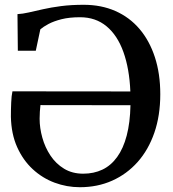

<svg xmlns="http://www.w3.org/2000/svg" viewBox="-20 -771 722 802"><path d="M313.5 11Q259 11 208 -8Q157 -27 116.5 -64.5Q76 -102 51.5 -156.8Q27 -211.5 25.5 -283.5Q25.5 -315 26.8 -343.2Q28 -371.5 32 -389.5L524.5 -389Q520.5 -484 495.5 -553.8Q470.5 -623.5 425 -661.2Q379.5 -699 314.5 -699Q270 -699 237.2 -690.8Q204.5 -682.5 182.5 -670.8Q160.5 -659 148.5 -648.5L129.5 -559H54.5L53 -712Q74 -713 100.2 -719Q126.5 -725 159.8 -732.5Q193 -740 235 -745.5Q277 -751 329.5 -751Q403 -751 462 -725Q521 -699 562.8 -650Q604.5 -601 627 -532Q649.5 -463 649.5 -377.5Q649.5 -288.5 624.8 -216.8Q600 -145 554.8 -94.2Q509.5 -43.5 448.2 -16.2Q387 11 313.5 11ZM327.5 -45.5Q372 -45.5 407.8 -62.5Q443.5 -79.5 469.2 -115Q495 -150.5 509.2 -204.5Q523.5 -258.5 525 -331.5L149 -332Q147.5 -318.5 146.5 -304.8Q145.5 -291 145.5 -275Q145.5 -236.5 156.8 -196Q168 -155.5 190.8 -121.2Q213.5 -87 247.8 -66.2Q282 -45.5 327.5 -45.5Z"/></svg>

Font: Merriweather 28pt Medium
Style: Regular
Weight: 500
Version: Version 2.100